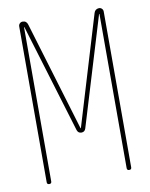

<svg xmlns="http://www.w3.org/2000/svg" viewBox="-83 -791 666 852"><g transform="rotate(-10 250.0 -365.0)"><path d="M59.6 -9.8V-711.9Q59.6 -719.7 64.9 -725.1Q70.3 -730.5 78.1 -730.5Q95.7 -730.5 100.6 -712.9L249 -220.7Q249 -219.7 250 -219.7Q251 -219.7 251 -220.7L399.4 -712.9Q404.3 -729.5 421.9 -730.5Q429.7 -730.5 435.1 -725.1Q440.4 -719.7 440.4 -711.9V-9.8Q440.4 0 430.2 0Q419.9 0 419.9 -9.8V-704.1Q419.9 -705.1 418.9 -705.1Q418 -705.1 418 -704.1L269.5 -214.8Q264.6 -200.2 250 -200.2Q235.4 -200.2 230.5 -214.8L82 -704.1Q82 -705.1 81.1 -705.1Q80.1 -705.1 80.1 -704.1V-9.8Q80.1 0 69.8 0Q59.6 0 59.6 -9.8Z"/></g></svg>

Font: Rounded-X Mgen+ 1m thin
Style: Regular
Weight: 100
Designer: [Source Han Sans]
Ryoko NISHIZUKA  (kana & ideographs); Paul D. Hunt (Latin, Greek & Cyrillic); Wenlong ZHANG  (bopomofo
Version: Version 1.059.20150602